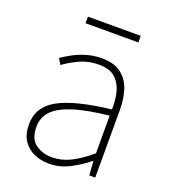

<svg xmlns="http://www.w3.org/2000/svg" viewBox="-132 -798 799 906"><g transform="rotate(20 268.0 -344.5)"><path d="M218 13Q177 13 142.5 -2Q108 -17 87 -48.5Q66 -80 66 -130Q66 -218 149 -263.5Q232 -309 410 -329Q412 -372 402.5 -412.5Q393 -453 365 -480Q337 -507 282 -507Q226 -507 181 -485Q136 -463 110 -443L92 -472Q109 -484 137.5 -500Q166 -516 203.5 -528Q241 -540 284 -540Q346 -540 381.5 -512.5Q417 -485 431.5 -440Q446 -395 446 -341V0H416L411 -70H408Q368 -37 319.5 -12Q271 13 218 13ZM221 -20Q268 -20 313 -42.5Q358 -65 410 -109V-298Q296 -286 228.5 -263.5Q161 -241 132 -208.5Q103 -176 103 -131Q103 -70 138 -45Q173 -20 221 -20ZM154 -669V-702H419V-669Z"/></g></svg>

Font: Noto Sans TC
Style: Regular
Weight: 100
Designer: Ryoko NISHIZUKA 西塚涼子 (kana, bopomofo & ideographs); Paul D. Hunt (Latin, Greek & Cyrillic); Sandoll Communications 산돌커뮤니
Foundry: Adobe
Version: Version 2.004;hotconv 1.0.118;makeotfexe 2.5.65603